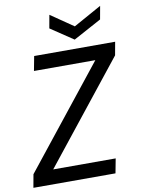

<svg xmlns="http://www.w3.org/2000/svg" viewBox="-102 -967 763 1032"><g transform="rotate(-10 279.5 -450.5)"><path d="M551 -625 117 -79H458L443 0H-5L8 -72L442 -618H107L122 -697H564ZM518 -901 505 -829 352 -746 228 -829 241 -901 365 -816Z"/></g></svg>

Font: SVN-Poppins
Style: Italic
Weight: 400
Italic angle: -10°
Designer: Ninad Kale (Devanagari), Jonny Pinhorn (Latin)
Foundry: Indian Type Foundry
Version: Version 3.002 2017; ttfautohint (v1.8.3)